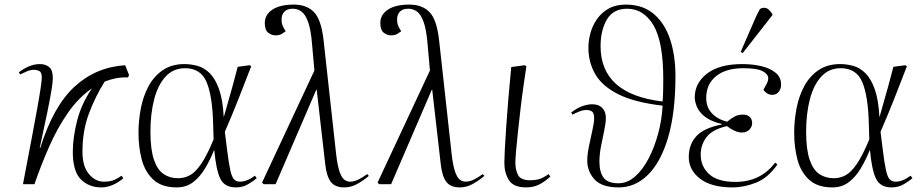

<svg xmlns="http://www.w3.org/2000/svg" viewBox="-20 -802 4021 836"><path d="M421 14Q367 14 332 -21Q297 -56 297 -141Q297 -202 315.5 -275.5Q334 -349 380 -417Q322 -377 276 -311Q230 -245 194.5 -164.5Q159 -84 130 0H80Q87 -38 97.5 -92Q108 -146 119 -205Q130 -264 140 -318.5Q150 -373 156 -412Q162 -451 162 -464Q162 -487 151.5 -492.5Q141 -498 127 -498Q112 -498 96.5 -491Q81 -484 68 -478L62 -487Q79 -501 103.5 -512Q128 -523 154 -523Q178 -523 194 -510Q210 -497 210 -462Q210 -446 204.5 -411.5Q199 -377 186.5 -315.5Q174 -254 153 -158L155 -157Q212 -340 305 -425Q398 -510 525 -518L542 -475L537 -465Q510 -466 484.5 -461Q459 -456 436 -447Q396 -384 367.5 -308.5Q339 -233 339 -141Q339 -78 367 -44.5Q395 -11 432 -11Q461 -11 478.5 -19Q496 -27 509 -37L517 -26Q498 -9 472.5 2.5Q447 14 421 14Z M749 14Q684 14 647.5 -20Q611 -54 597 -108Q583 -162 583 -223Q583 -278 593.5 -331.5Q604 -385 627.5 -428Q651 -471 689.5 -497Q728 -523 783 -523Q812 -523 840.5 -515Q869 -507 893 -483.5Q917 -460 933.5 -414.5Q950 -369 954 -294H955Q979 -377 992.5 -426.5Q1006 -476 1015 -511L1066 -518L1074 -514Q1046 -441 1018.5 -371.5Q991 -302 959 -228L969 -148Q976 -92 982.5 -62Q989 -32 998.5 -21.5Q1008 -11 1025 -11Q1055 -11 1090 -37L1098 -26Q1084 -14 1060.5 0Q1037 14 1007 14Q958 14 939.5 -23.5Q921 -61 913 -148H912Q895 -106 873 -69Q851 -32 821 -9Q791 14 749 14ZM755 -26Q783 -26 807 -39Q831 -52 856 -88.5Q881 -125 910 -195L908 -263Q905 -384 879.5 -444.5Q854 -505 786 -505Q734 -505 700.5 -468Q667 -431 651 -368.5Q635 -306 635 -229Q635 -152 650 -107.5Q665 -63 692 -44.5Q719 -26 755 -26Z M1479 14Q1439 14 1420.5 -10Q1402 -34 1396 -88L1359 -411H1357L1180 0H1128L1121 -7L1349 -495L1339 -607Q1334 -671 1322 -705Q1310 -739 1293 -751.5Q1276 -764 1255 -764Q1230 -764 1218 -751Q1206 -738 1206 -718Q1206 -704 1208.5 -696Q1211 -688 1216 -679L1224 -666Q1219 -662 1208 -655Q1197 -648 1179 -648Q1163 -648 1148 -659.5Q1133 -671 1133 -702Q1133 -738 1166 -760Q1199 -782 1260 -782Q1315 -782 1347 -749.5Q1379 -717 1389 -626L1444 -127Q1450 -78 1459 -53Q1468 -28 1479.5 -19.5Q1491 -11 1504 -11Q1522 -11 1541 -20.5Q1560 -30 1579 -44L1586 -36Q1561 -15 1534.5 -0.5Q1508 14 1479 14Z M1982 14Q1942 14 1923.5 -10Q1905 -34 1899 -88L1862 -411H1860L1683 0H1631L1624 -7L1852 -495L1842 -607Q1837 -671 1825 -705Q1813 -739 1796 -751.5Q1779 -764 1758 -764Q1733 -764 1721 -751Q1709 -738 1709 -718Q1709 -704 1711.5 -696Q1714 -688 1719 -679L1727 -666Q1722 -662 1711 -655Q1700 -648 1682 -648Q1666 -648 1651 -659.5Q1636 -671 1636 -702Q1636 -738 1669 -760Q1702 -782 1763 -782Q1818 -782 1850 -749.5Q1882 -717 1892 -626L1947 -127Q1953 -78 1962 -53Q1971 -28 1982.5 -19.5Q1994 -11 2007 -11Q2025 -11 2044 -20.5Q2063 -30 2082 -44L2089 -36Q2064 -15 2037.5 -0.5Q2011 14 1982 14Z M2271 14Q2216 14 2196 -17.5Q2176 -49 2176 -93Q2176 -110 2178 -150.5Q2180 -191 2184 -248.5Q2188 -306 2193.5 -373Q2199 -440 2206 -510L2264 -518L2272 -514Q2266 -474 2259 -425Q2252 -376 2246 -324Q2240 -272 2235 -225.5Q2230 -179 2227 -144Q2224 -109 2224 -93Q2224 -62 2236 -39.5Q2248 -17 2290 -17Q2308 -17 2325.5 -21.5Q2343 -26 2369 -44L2376 -33Q2352 -11 2327.5 1.5Q2303 14 2271 14Z M2674 14Q2600 14 2568.5 -21Q2537 -56 2537 -103Q2537 -129 2544.5 -165.5Q2552 -202 2559.5 -235.5Q2567 -269 2567 -286Q2567 -310 2557.5 -316.5Q2548 -323 2534 -323Q2518 -323 2501 -316Q2484 -309 2473 -303L2467 -312Q2493 -332 2516 -340Q2539 -348 2558 -348Q2587 -348 2602.5 -332Q2618 -316 2618 -289Q2618 -267 2611 -234Q2604 -201 2597 -165.5Q2590 -130 2590 -98Q2590 -53 2608 -28.5Q2626 -4 2673 -4Q2711 -4 2744.5 -33Q2778 -62 2803.5 -110.5Q2829 -159 2845.5 -219.5Q2862 -280 2865 -342Q2744 -356 2673.5 -391Q2603 -426 2572.5 -478Q2542 -530 2542 -595Q2542 -626 2551 -658.5Q2560 -691 2579.5 -719Q2599 -747 2630 -764.5Q2661 -782 2705 -782Q2779 -782 2827 -741Q2875 -700 2898 -630Q2921 -560 2921 -471Q2921 -313 2889.5 -205Q2858 -97 2802 -41.5Q2746 14 2674 14ZM2865 -360Q2867 -382 2867.5 -410Q2868 -438 2868 -457Q2868 -621 2825 -692.5Q2782 -764 2711 -764Q2650 -764 2622.5 -717Q2595 -670 2595 -601Q2595 -392 2865 -360Z M3170 14Q3077 14 3028 -24Q2979 -62 2979 -118Q2979 -173 3012 -209Q3045 -245 3123 -260V-262Q3074 -274 3048.5 -294.5Q3023 -315 3014 -338Q3005 -361 3005 -378Q3005 -440 3058.5 -481.5Q3112 -523 3212 -523Q3258 -523 3296.5 -513.5Q3335 -504 3358 -484.5Q3381 -465 3381 -434Q3381 -415 3370.5 -402Q3360 -389 3343 -389Q3330 -389 3320 -395.5Q3310 -402 3304 -411Q3313 -427 3319 -438.5Q3325 -450 3325 -461Q3325 -479 3301 -492Q3277 -505 3216 -505Q3141 -505 3098 -470.5Q3055 -436 3055 -375Q3055 -335 3080 -308.5Q3105 -282 3146 -272Q3163 -286 3178.5 -294.5Q3194 -303 3213 -303Q3235 -303 3245 -292.5Q3255 -282 3255 -266Q3255 -250 3243 -237.5Q3231 -225 3210 -225Q3182 -225 3145 -253Q3081 -238 3056 -204.5Q3031 -171 3031 -129Q3031 -77 3068 -43.5Q3105 -10 3182 -10Q3292 -10 3355 -94L3365 -86Q3325 -28 3272.5 -7Q3220 14 3170 14ZM3214 -571 3205 -576 3273 -732Q3282 -751 3287 -759.5Q3292 -768 3307 -768Q3318 -768 3326 -761Q3334 -754 3343 -741V-736Z M3604 14Q3539 14 3502.5 -20Q3466 -54 3452 -108Q3438 -162 3438 -223Q3438 -278 3448.5 -331.5Q3459 -385 3482.5 -428Q3506 -471 3544.5 -497Q3583 -523 3638 -523Q3667 -523 3695.5 -515Q3724 -507 3748 -483.5Q3772 -460 3788.5 -414.5Q3805 -369 3809 -294H3810Q3834 -377 3847.5 -426.5Q3861 -476 3870 -511L3921 -518L3929 -514Q3901 -441 3873.5 -371.5Q3846 -302 3814 -228L3824 -148Q3831 -92 3837.5 -62Q3844 -32 3853.5 -21.5Q3863 -11 3880 -11Q3910 -11 3945 -37L3953 -26Q3939 -14 3915.5 0Q3892 14 3862 14Q3813 14 3794.5 -23.5Q3776 -61 3768 -148H3767Q3750 -106 3728 -69Q3706 -32 3676 -9Q3646 14 3604 14ZM3610 -26Q3638 -26 3662 -39Q3686 -52 3711 -88.5Q3736 -125 3765 -195L3763 -263Q3760 -384 3734.5 -444.5Q3709 -505 3641 -505Q3589 -505 3555.5 -468Q3522 -431 3506 -368.5Q3490 -306 3490 -229Q3490 -152 3505 -107.5Q3520 -63 3547 -44.5Q3574 -26 3610 -26Z"/></svg>

Font: Literata 72pt ExtraLight
Style: Italic
Weight: 200
Italic angle: -2°
Designer: Latin by Veronika Burian and Jose Scaglione. Greek by Irene Vlachou. Cyrillic by Vera Evstafieva
Foundry: TypeTogether
Version: Version 3.002